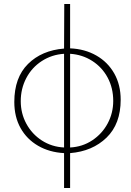

<svg xmlns="http://www.w3.org/2000/svg" viewBox="-20 -747 649 953"><path d="M328 -507Q401 -504 458 -471.5Q515 -439 547 -382.5Q579 -326 579 -252Q579 -132 509 -64Q439 4 328 13V186H298V13Q225 9 169 -23.5Q113 -56 82 -111.5Q51 -167 51 -241Q51 -362 119 -429.5Q187 -497 298 -506L299 -727H328ZM298 -480Q237 -476 187.5 -444Q138 -412 110.5 -359.5Q83 -307 83 -245Q83 -184 111 -132.5Q139 -81 188 -49.5Q237 -18 298 -15ZM328 -15Q389 -18 438 -50.5Q487 -83 514.5 -134.5Q542 -186 542 -246Q542 -310 514.5 -361.5Q487 -413 438 -444.5Q389 -476 328 -480Z"/></svg>

Font: LINE Seed Sans KR Thin
Style: Regular
Weight: 250
Designer: LINE BX Design & Sandoll Inc & Dalton Maag Ltd
Foundry: Sandoll Inc.
Version: Version 1.000